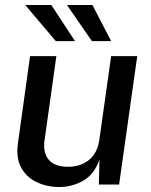

<svg xmlns="http://www.w3.org/2000/svg" viewBox="-20 -743 608 773"><path d="M217 10Q167.5 9.5 127 -10Q86.5 -29.5 65.2 -68.2Q44 -107 52 -164.5L101 -517H207L159 -176Q152.5 -129.5 175.8 -100.5Q199 -71.5 254 -71.5Q304.5 -71.5 338.5 -99.2Q372.5 -127 380 -180.5L427.5 -517H532.5L459.5 0H378L380.5 -100Q358.5 -39 312.8 -14.2Q267 10.5 217 10ZM352 -723 427.5 -577.5H350L249.5 -723ZM186.5 -723 282 -577.5H204.5L81.5 -723Z"/></svg>

Font: Public Sans Medium
Style: Italic
Weight: 500
Italic angle: -8°
Designer: The Public Sans project authors (U.S. Web Design System). Libre Franklin designed by Pablo Impallari and Rodrigo Fuenzal
Version: Version 1.007; ttfautohint (v1.8.1) -l 8 -r 50 -G 200 -x 14 